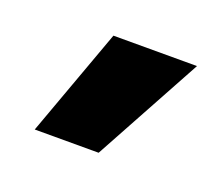

<svg xmlns="http://www.w3.org/2000/svg" viewBox="-54 -864 426 367"><g transform="rotate(20 159.5 -680.0)"><path d="M173 -570H43L123 -790H293Z"/></g></svg>

Font: M PLUS 2
Style: Bold
Weight: 700
Designer: Coji Morishita
Foundry: UNDERFOREST DESIGN
Version: Version 1.001